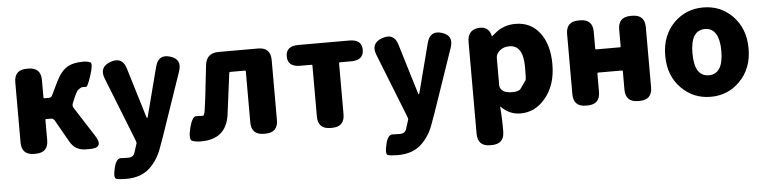

<svg xmlns="http://www.w3.org/2000/svg" viewBox="-47 -821 5088 1278"><g transform="rotate(-5 2497.0 -182.0)"><path d="M156 0Q72 0 72 -84V-485Q72 -569 156 -569H166Q250 -569 250 -485V-368Q250 -363 255 -363H285Q301 -363 308 -377L350 -464Q384 -534 428 -560Q466 -583 534 -583Q562 -583 580.5 -575Q599 -567 574 -490Q549 -411 537 -414Q532 -415 520 -415Q508 -415 501 -410.5Q494 -406 485 -399.5Q476 -393 461 -360L442 -315Q434 -298 444 -282L571 -84Q625 0 528 0H501Q431 0 396 -61L312 -209Q303 -224 286 -224H255Q250 -224 250 -219V-84Q250 0 166 0Z M753 219Q707 219 686.5 213Q666 207 682 140Q698 72 734 79Q739 80 777 80Q812 80 821 51Q834 12 841 -12Q842 -17 832 -42L667 -459Q636 -538 716 -566Q796 -594 820 -512L920 -183Q923 -172 925.5 -172Q928 -172 931 -183L1015 -507Q1036 -590 1114 -566Q1192 -543 1164 -462L1019 -39Q1005 1 990 41Q962 116 909 165Q850 219 753 219Z M1270 14Q1236 14 1211.5 5Q1187 -4 1206 -82Q1226 -159 1253 -156Q1258 -155 1297 -155Q1307 -155 1312 -194Q1318 -235 1323 -276L1347 -489Q1356 -569 1437 -569H1701Q1785 -569 1785 -485V-84Q1785 0 1701 0H1691Q1607 0 1607 -84V-425Q1607 -430 1602 -430H1505Q1497 -430 1496 -422L1471 -227Q1466 -185 1460 -143Q1436 14 1270 14Z M2136 0Q2052 0 2052 -84V-425Q2052 -430 2047 -430H1971Q1887 -430 1887 -500Q1887 -569 1971 -569H2311Q2395 -569 2395 -500Q2395 -430 2311 -430H2235Q2230 -430 2230 -425V-84Q2230 0 2146 0Z M2568 219Q2522 219 2501.5 213Q2481 207 2497 140Q2513 72 2549 79Q2554 80 2592 80Q2627 80 2636 51Q2649 12 2656 -12Q2657 -17 2647 -42L2482 -459Q2451 -538 2531 -566Q2611 -594 2635 -512L2735 -183Q2738 -172 2740.5 -172Q2743 -172 2746 -183L2830 -507Q2851 -590 2929 -566Q3007 -543 2979 -462L2834 -39Q2820 1 2805 41Q2777 116 2724 165Q2665 219 2568 219Z M3185 207Q3101 207 3101 123V-488Q3101 -569 3172 -577Q3242 -585 3258 -519Q3259 -514 3260.5 -514Q3262 -514 3281 -531Q3340 -583 3422 -583Q3524 -583 3584 -504.5Q3644 -426 3644 -294Q3644 -154 3570 -67Q3502 14 3405 14Q3332 14 3277 -41Q3273 -45 3273 -40L3276 0Q3279 44 3279 88V123Q3279 207 3195 207ZM3457 -204Q3461 -210 3461 -291Q3461 -438 3369 -438Q3323 -438 3296 -408Q3279 -390 3279 -365V-187Q3279 -165 3296 -150Q3316 -132 3361.5 -132Q3407 -132 3419.5 -150.5Q3432 -169 3457 -204Z M3843 0Q3759 0 3759 -84V-485Q3759 -569 3843 -569H3853Q3937 -569 3937 -485V-372Q3937 -367 3942 -367H4102Q4107 -367 4107 -372V-485Q4107 -569 4191 -569H4201Q4285 -569 4285 -485V-84Q4285 0 4201 0H4191Q4107 0 4107 -84V-207Q4107 -212 4102 -212H3942Q3937 -212 3937 -207V-84Q3937 0 3853 0Z M4482 -65Q4397 -149 4397 -284.5Q4397 -420 4482 -505Q4562 -583 4676 -583Q4790 -583 4869 -505Q4954 -420 4954 -284.5Q4954 -149 4869 -65Q4790 14 4676 14Q4562 14 4482 -65ZM4772 -285Q4772 -358 4749 -397Q4724 -439 4676 -439Q4579 -439 4579 -284.5Q4579 -130 4675.5 -130Q4772 -130 4772 -285Z"/></g></svg>

Font: Resource Han Rounded KR Heavy
Style: Regular
Weight: 900
Designer: Cyano Hao (round all glyphs); Ryoko NISHIZUKA 西塚涼子 (kana, bopomofo & ideographs); Paul D. Hunt (Latin, Greek & Cyrillic)
Foundry: Cyano Hao
Version: 0.990